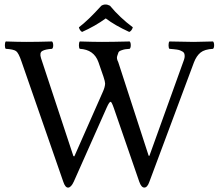

<svg xmlns="http://www.w3.org/2000/svg" viewBox="-20 -834 991 866"><path d="M476.1 -808.1Q520 -754.9 579.1 -710.9Q574.2 -694.8 563 -689.9Q498 -719.7 457 -751Q410.2 -716.8 350.1 -689.9Q338.9 -696.8 335.9 -710.9Q377 -741.7 437 -808.1Q455.1 -819.3 476.1 -808.1ZM810.1 -564.9Q813 -573.7 813 -580.8Q813 -587.9 811 -593Q809.1 -598.1 803 -601.6Q796.9 -605 792 -606.9Q787.1 -608.9 777.6 -610.4Q768.1 -611.8 761.5 -612.3Q754.9 -612.8 744.1 -613.8Q740.2 -617.7 740.2 -629.9Q740.2 -642.1 744.1 -647Q824.2 -645 854 -645Q882.8 -645 940.9 -647Q945.8 -642.1 945.8 -630.1Q945.8 -618.2 940.9 -613.8Q902.8 -611.8 884.5 -596.9Q866.2 -582 855 -553.2L653.8 -14.2Q645 11.7 631.1 12Q617.2 12.2 607.9 -15.1L493.2 -347.2Q483.4 -375 479 -375Q473.1 -375 461.9 -350.1L313 -15.1Q300.8 11.7 287.1 12.2Q273.9 12.2 265.1 -15.1L77.1 -556.2Q64 -595.2 52.5 -603.5Q41 -611.8 5.9 -613.8Q2 -617.7 2 -629.9Q2 -642.1 5.9 -647Q64 -645 99.1 -645Q148.9 -645 214.8 -647Q219.7 -642.1 220 -630.1Q220.2 -618.2 214.8 -613.8Q184.1 -611.8 170.7 -604Q157.2 -596.2 165 -571.8L311 -129.9L315.4 -128.9L444.8 -421.9Q453.6 -441.9 454.1 -457Q454.1 -465.8 446.8 -487.8L423.8 -554.2Q403.8 -610.4 339.8 -613.8Q335.9 -617.7 335.9 -629.9Q335.9 -642.1 339.8 -647Q403.8 -645 439.9 -645Q482.9 -645 564.9 -647Q569.8 -642.1 569.8 -630.1Q569.8 -618.2 564.9 -613.8Q550.8 -612.8 544.4 -611.8Q538.1 -610.8 527.1 -606.9Q516.1 -603 514.2 -597.4Q512.2 -591.8 508.5 -580.8Q504.9 -569.8 513.2 -554.2L650.4 -131.8L653.8 -130.9Z"/></svg>

Font: Linux Libertine
Style: Regular
Weight: 400
Designer: Philipp H. Poll
Foundry: Philipp H. Poll
Version: Version 5.3.0 ; ttfautohint (v0.9)